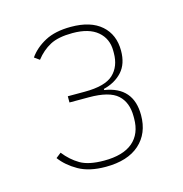

<svg xmlns="http://www.w3.org/2000/svg" viewBox="-68 -767 483 507"><g transform="rotate(-15 173.5 -513.5)"><path d="M159 -529Q215 -529 237.5 -550Q260 -571 260 -608V-614Q260 -647 236.5 -667Q213 -687 168 -687Q129 -687 106.5 -675Q84 -663 67 -641L53 -651Q69 -674 97 -689Q125 -704 168 -704Q222 -704 251 -678.5Q280 -653 280 -609Q280 -573 261 -552Q242 -531 210 -523V-520Q287 -508 287 -431Q287 -381 254.5 -352Q222 -323 162 -323Q117 -323 88 -339.5Q59 -356 42 -379L56 -390Q74 -367 97 -353.5Q120 -340 162 -340Q214 -340 240.5 -362.5Q267 -385 267 -427V-433Q267 -471 244.5 -491.5Q222 -512 166 -512H113V-529Z"/></g></svg>

Font: IBM Plex Sans Arabic Thin
Style: Regular
Weight: 100
Designer: Mike Abbink, Paul van der Laan, Pieter van Rosmalen, Wael Morcos, Khajak Apelian
Foundry: Bold Monday
Version: Version 1.101